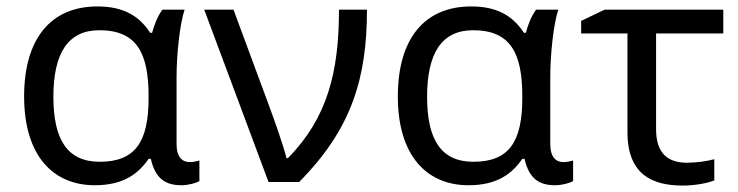

<svg xmlns="http://www.w3.org/2000/svg" viewBox="-20 -566 2296 597"><path d="M275 10C365 10 411 -27 442 -72H449C463 -10 495 10 544 10C566 10 590 3 600 -3V-67C594 -65 580 -62 570 -62C547 -62 529 -77 529 -118V-326C529 -397 539 -491 554 -536H485C470 -516 459 -487 453 -464H447C412 -518 362 -546 283 -546C139 -546 55 -447 55 -266C55 -83 144 10 275 10ZM290 -63C190 -63 146 -131 146 -265C146 -400 191 -472 289 -472C406 -472 442 -400 442 -267V-261C442 -124 400 -63 290 -63Z M815 0H910C1075 -166 1121 -326 1121 -536H1034C1034 -342 998 -199 875 -74H871C861 -114 831 -199 813 -247L706 -536H615Z M1437 10C1527 10 1573 -27 1604 -72H1611C1625 -10 1657 10 1706 10C1728 10 1752 3 1762 -3V-67C1756 -65 1742 -62 1732 -62C1709 -62 1691 -77 1691 -118V-326C1691 -397 1701 -491 1716 -536H1647C1632 -516 1621 -487 1615 -464H1609C1574 -518 1524 -546 1445 -546C1301 -546 1217 -447 1217 -266C1217 -83 1306 10 1437 10ZM1452 -63C1352 -63 1308 -131 1308 -265C1308 -400 1353 -472 1451 -472C1568 -472 1604 -400 1604 -267V-261C1604 -124 1562 -63 1452 -63Z M2103 11C2142 11 2182 3 2201 -5V-71C2180 -65 2145 -60 2116 -60C2059 -60 2020 -87 2020 -164V-462H2229V-536H1860L1787 -501V-462H1931V-155C1931 -21 2011 11 2103 11Z"/></svg>

Font: Noto Sans Math
Style: Regular
Weight: 400
Designer: Monotype Design Team, Delve Withrington, Jeff Kellem
Foundry: Monotype Imaging Inc., Delve Fonts LLC
Version: Version 3.000